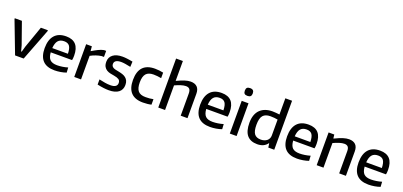

<svg xmlns="http://www.w3.org/2000/svg" viewBox="24 -1886 6251 2976"><g transform="rotate(20 3150.0 -398.5)"><path d="M16 -527V-540H133L259 -183L284 -90H294L320 -183L446 -540H562V-527L359 0H217Z M859 -467Q793 -467 759.5 -427.5Q726 -388 720 -304H978Q976 -392 948.5 -429.5Q921 -467 859 -467ZM868 9Q738 9 673.5 -59.5Q609 -128 609 -264Q609 -403 673.5 -476Q738 -549 863 -549Q1079 -549 1079 -308Q1079 -261 1072 -234H720Q726 -150 763 -114.5Q800 -79 880 -79Q920 -79 966.5 -86Q1013 -93 1055 -106L1060 -23Q1018 -8 967 0.5Q916 9 868 9Z M1193 -540H1287L1294 -464H1298Q1349 -495 1395.5 -518Q1442 -541 1484 -549H1520V-449H1481Q1436 -443 1390.5 -427Q1345 -411 1305 -389V0H1193Z M1766 11Q1728 11 1681 5.5Q1634 0 1574 -13V-98Q1626 -86 1672.5 -78.5Q1719 -71 1761 -71Q1873 -71 1873 -147Q1873 -187 1844.5 -204.5Q1816 -222 1767 -230Q1735 -235 1702 -242Q1669 -249 1641.5 -265.5Q1614 -282 1596.5 -312Q1579 -342 1579 -392Q1579 -467 1635 -509.5Q1691 -552 1789 -552Q1807 -552 1824.5 -551Q1842 -550 1862 -547.5Q1882 -545 1905.5 -541.5Q1929 -538 1960 -532L1956 -444Q1904 -455 1866.5 -461Q1829 -467 1799 -467Q1743 -467 1715 -448.5Q1687 -430 1687 -395Q1687 -374 1696 -360.5Q1705 -347 1721 -338Q1737 -329 1759.5 -324Q1782 -319 1809 -314Q1846 -307 1877.5 -296.5Q1909 -286 1932 -267.5Q1955 -249 1968 -221.5Q1981 -194 1981 -153Q1981 -75 1925.5 -32Q1870 11 1766 11Z M2327 9Q2064 9 2064 -269Q2064 -549 2327 -549Q2361 -549 2398 -545Q2435 -541 2465 -534V-443Q2433 -449 2400.5 -452.5Q2368 -456 2338 -456Q2253 -456 2214.5 -411.5Q2176 -367 2176 -270Q2176 -172 2213.5 -128Q2251 -84 2336 -84Q2373 -84 2402.5 -86.5Q2432 -89 2465 -96V-6Q2439 1 2401.5 5Q2364 9 2327 9Z M2579 -808H2691V-480Q2765 -515 2818 -532.5Q2871 -550 2916 -550Q2986 -550 3023.5 -513Q3061 -476 3061 -401V0H2949V-364Q2949 -415 2930 -437Q2911 -459 2870 -459Q2835 -459 2789 -444.5Q2743 -430 2691 -406V0H2579Z M3424 -467Q3358 -467 3324.5 -427.5Q3291 -388 3285 -304H3543Q3541 -392 3513.5 -429.5Q3486 -467 3424 -467ZM3433 9Q3303 9 3238.5 -59.5Q3174 -128 3174 -264Q3174 -403 3238.5 -476Q3303 -549 3428 -549Q3644 -549 3644 -308Q3644 -261 3637 -234H3285Q3291 -150 3328 -114.5Q3365 -79 3445 -79Q3485 -79 3531.5 -86Q3578 -93 3620 -106L3625 -23Q3583 -8 3532 0.5Q3481 9 3433 9Z M3759 -540H3871V0H3759ZM3865.5 -658Q3850 -642 3815 -642Q3780 -642 3765 -657.5Q3750 -673 3750 -706Q3750 -739 3765 -754.5Q3780 -770 3815 -770Q3850 -770 3865.5 -754Q3881 -738 3881 -706Q3881 -674 3865.5 -658Z M4241 -76Q4270 -76 4295.5 -84Q4321 -92 4340 -107Q4359 -122 4370 -144Q4381 -166 4381 -195V-457Q4355 -462 4325 -465Q4295 -468 4261 -468Q4178 -468 4139 -423.5Q4100 -379 4100 -270Q4100 -165 4133.5 -120.5Q4167 -76 4241 -76ZM4212 10Q4101 10 4044 -56.5Q3987 -123 3987 -263Q3987 -335 4006.5 -389Q4026 -443 4062.5 -478.5Q4099 -514 4150 -532Q4201 -550 4264 -550Q4296 -550 4325 -547Q4354 -544 4381 -541V-808H4492V0H4394L4385 -66H4379Q4324 10 4212 10Z M4858 -467Q4792 -467 4758.5 -427.5Q4725 -388 4719 -304H4977Q4975 -392 4947.5 -429.5Q4920 -467 4858 -467ZM4867 9Q4737 9 4672.5 -59.5Q4608 -128 4608 -264Q4608 -403 4672.5 -476Q4737 -549 4862 -549Q5078 -549 5078 -308Q5078 -261 5071 -234H4719Q4725 -150 4762 -114.5Q4799 -79 4879 -79Q4919 -79 4965.5 -86Q5012 -93 5054 -106L5059 -23Q5017 -8 4966 0.5Q4915 9 4867 9Z M5192 -540H5286L5293 -478H5299Q5377 -516 5430.5 -533Q5484 -550 5529 -550Q5599 -550 5636.5 -513Q5674 -476 5674 -401V0H5563V-364Q5563 -415 5543.5 -437Q5524 -459 5483 -459Q5448 -459 5401.5 -444.5Q5355 -430 5304 -406V0H5192Z M6037 -467Q5971 -467 5937.5 -427.5Q5904 -388 5898 -304H6156Q6154 -392 6126.5 -429.5Q6099 -467 6037 -467ZM6046 9Q5916 9 5851.5 -59.5Q5787 -128 5787 -264Q5787 -403 5851.5 -476Q5916 -549 6041 -549Q6257 -549 6257 -308Q6257 -261 6250 -234H5898Q5904 -150 5941 -114.5Q5978 -79 6058 -79Q6098 -79 6144.5 -86Q6191 -93 6233 -106L6238 -23Q6196 -8 6145 0.5Q6094 9 6046 9Z"/></g></svg>

Font: EncodeSans
Style: Medium
Weight: 500
Designer: Pablo Impallari, Andres Torresi
Foundry: Pablo Impallari, Andres Torresi
Version: Version 1.000; ttfautohint (v1.4.1)